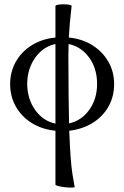

<svg xmlns="http://www.w3.org/2000/svg" viewBox="-20 -597 576 890"><path d="M326 269Q327 272 313.5 272.5Q300 273 282 271Q264 269 250.5 265.5Q237 262 237 259V9Q176 3 128.5 -26Q81 -55 54 -102Q27 -149 27 -207Q27 -265 54 -312Q81 -359 128.5 -388Q176 -417 237 -423V-569Q237 -573 248.5 -575Q260 -577 275 -577Q290 -577 301 -575Q312 -573 312 -569Q303 -496 299 -423Q361 -417 408 -387.5Q455 -358 482 -311.5Q509 -265 509 -207Q509 -149 482.5 -102.5Q456 -56 409 -27Q362 2 301 9Q304 85 307.5 132.5Q311 180 316 211.5Q321 243 326 269ZM297 -334Q297 -235 298 -159Q299 -83 300 -25Q357 -37 393.5 -87.5Q430 -138 430 -208Q430 -280 393 -330.5Q356 -381 298 -393Q297 -364 297 -334ZM106 -208Q107 -137 143.5 -86.5Q180 -36 237 -24V-393Q180 -381 143.5 -330Q107 -279 106 -208Z"/></svg>

Font: Junicode SmExp
Style: Regular
Weight: 400
Width: 6
Designer: Peter S. Baker
Version: Version 2.205; ttfautohint (v1.8.4)